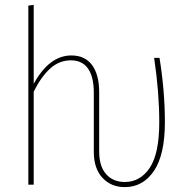

<svg xmlns="http://www.w3.org/2000/svg" viewBox="-20 -756 773 786"><path d="M655 -256Q655 -122 610 -56Q565 10 491 10Q435 10 399.5 -28Q364 -66 364 -135V-377Q364 -441 340.5 -475Q317 -509 270 -509Q223 -509 186 -476Q149 -443 118 -381V0H96V-733L118 -736V-413Q182 -529 272 -529Q328 -529 357 -489.5Q386 -450 386 -379V-136Q386 -75 414.5 -43Q443 -11 491 -11Q554 -11 593 -69Q632 -127 632 -256Q632 -378 611 -519H633Q655 -383 655 -256Z"/></svg>

Font: Fira Sans Extra Condensed Thin
Style: Regular
Weight: 250
Width: 1
Designer: Carrois Corporate & Edenspiekermann AG
Foundry: Carrois Corporate GbR & Edenspiekermann AG
Version: Version 4.203